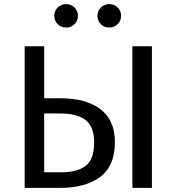

<svg xmlns="http://www.w3.org/2000/svg" viewBox="-20 -914 859 934"><path d="M539 -223Q539 -107 467.5 -53.5Q396 0 272 0H100V-689H195V-436H273Q399 -436 469 -382.5Q539 -329 539 -223ZM719 -689V0H624V-689ZM438 -221Q438 -297 397 -329.5Q356 -362 274 -362H195V-76H280Q356 -76 397 -107.5Q438 -139 438 -221ZM359 -837Q359 -813 342.5 -796.5Q326 -780 302 -780Q277 -780 260.5 -796.5Q244 -813 244 -837Q244 -861 260.5 -877.5Q277 -894 302 -894Q326 -894 342.5 -877.5Q359 -861 359 -837ZM569 -837Q569 -813 552.5 -796.5Q536 -780 511 -780Q487 -780 470.5 -796.5Q454 -813 454 -837Q454 -861 470.5 -877.5Q487 -894 511 -894Q536 -894 552.5 -877.5Q569 -861 569 -837Z"/></svg>

Font: FiraGOUPP
Style: Medium
Weight: 400
Designer: bBox Type
Foundry: bBox Type GmbH
Version: Version 1.001